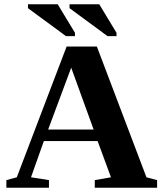

<svg xmlns="http://www.w3.org/2000/svg" viewBox="-20 -878 762 898"><path d="M209 -35.6V0H9.8V-35.6L58.6 -48.8L291.5 -660.2H433.1L665 -48.8L714.8 -35.6V0H423.3V-35.6L499 -48.8L436.5 -218.3H185.1L125 -48.8ZM313 -561.5 205.1 -272H418ZM288.6 -709 110.8 -839.8V-857.9H250L330.6 -724.6V-709ZM482.9 -709 305.2 -839.8V-857.9H444.3L524.9 -724.6V-709Z"/></svg>

Font: Liberation Serif
Style: Bold
Weight: 700
Designer: Steve Matteson
Foundry: Ascender Corporation
Version: Version 2.1.5